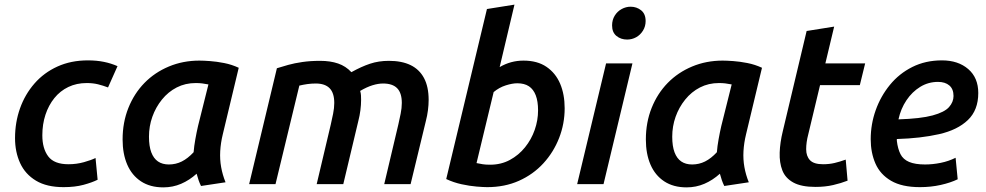

<svg xmlns="http://www.w3.org/2000/svg" viewBox="-20 -796 4264 830"><path d="M255 13Q182 13 135.5 -15Q89 -43 67 -91Q45 -139 45 -199Q45 -267 66.5 -327.5Q88 -388 129 -435Q170 -482 228.5 -508.5Q287 -535 360 -535Q398 -535 429.5 -528.5Q461 -522 488 -510L447 -418Q426 -426 404 -431.5Q382 -437 355 -437Q311 -437 275.5 -420Q240 -403 215 -372Q190 -341 176.5 -300Q163 -259 163 -211Q163 -154 188.5 -120Q214 -86 276 -86Q311 -86 343 -95Q375 -104 393 -113L402 -19Q378 -7 341 3Q304 13 255 13Z M686 14Q629 14 589.5 -12Q550 -38 530 -84.5Q510 -131 510 -193Q510 -267 535 -329.5Q560 -392 604.5 -437.5Q649 -483 710 -508.5Q771 -534 842 -534Q859 -534 887.5 -532Q916 -530 949 -523.5Q982 -517 1012 -503L943 -215Q934 -178 932 -142.5Q930 -107 936 -73.5Q942 -40 955 -8L849 8Q843 -4 838.5 -17Q834 -30 830 -45Q799 -17 763 -1.5Q727 14 686 14ZM710 -85Q740 -85 766 -98Q792 -111 817 -138Q819 -164 824.5 -194.5Q830 -225 836 -251L881 -431Q866 -434 853.5 -435.5Q841 -437 826 -437Q781 -437 744 -418Q707 -399 680 -365.5Q653 -332 638.5 -291Q624 -250 624 -205Q624 -164 634 -137.5Q644 -111 663 -98Q682 -85 710 -85Z M1057 0 1177 -501Q1199 -508 1226 -515.5Q1253 -523 1287.5 -528Q1322 -533 1364 -533Q1408 -533 1441.5 -521.5Q1475 -510 1499 -484Q1542 -508 1579.5 -520.5Q1617 -533 1661 -533Q1717 -533 1755 -514.5Q1793 -496 1813 -458.5Q1833 -421 1833 -364Q1833 -343 1830 -319.5Q1827 -296 1821 -273L1755 0H1641L1702 -258Q1707 -280 1712 -304.5Q1717 -329 1717 -351Q1717 -394 1697 -414.5Q1677 -435 1636 -435Q1615 -435 1590.5 -427.5Q1566 -420 1537 -403Q1540 -393 1540.5 -383.5Q1541 -374 1541 -364Q1541 -343 1538 -319.5Q1535 -296 1529 -273L1464 0H1349L1410 -258Q1415 -280 1420 -304.5Q1425 -329 1425 -351Q1425 -394 1405 -414.5Q1385 -435 1345 -435Q1326 -435 1308.5 -432.5Q1291 -430 1274 -426L1171 0Z M2086 13Q2070 13 2040 10.5Q2010 8 1975.5 0.5Q1941 -7 1909 -22L2085 -757L2204 -776L2140 -506Q2164 -520 2189.5 -527Q2215 -534 2243 -534Q2303 -534 2342.5 -507Q2382 -480 2401.5 -434Q2421 -388 2421 -328Q2421 -261 2397 -199.5Q2373 -138 2329 -90Q2285 -42 2223.5 -14.5Q2162 13 2086 13ZM2099 -84Q2146 -84 2184 -104.5Q2222 -125 2249.5 -159Q2277 -193 2291.5 -234.5Q2306 -276 2306 -319Q2306 -358 2296 -384Q2286 -410 2266.5 -423Q2247 -436 2216 -436Q2195 -436 2166.5 -427Q2138 -418 2114 -398L2040 -91Q2055 -88 2067 -86Q2079 -84 2099 -84Z M2475 0 2600 -522H2714L2589 0ZM2691 -625Q2664 -625 2645 -640.5Q2626 -656 2626 -686Q2626 -710 2637.5 -728.5Q2649 -747 2667.5 -757Q2686 -767 2706 -767Q2732 -767 2751.5 -751.5Q2771 -736 2771 -705Q2771 -682 2759.5 -663.5Q2748 -645 2730 -635Q2712 -625 2691 -625Z M2948 14Q2891 14 2851.5 -12Q2812 -38 2792 -84.5Q2772 -131 2772 -193Q2772 -267 2797 -329.5Q2822 -392 2866.5 -437.5Q2911 -483 2972 -508.5Q3033 -534 3104 -534Q3121 -534 3149.5 -532Q3178 -530 3211 -523.5Q3244 -517 3274 -503L3205 -215Q3196 -178 3194 -142.5Q3192 -107 3198 -73.5Q3204 -40 3217 -8L3111 8Q3105 -4 3100.5 -17Q3096 -30 3092 -45Q3061 -17 3025 -1.5Q2989 14 2948 14ZM2972 -85Q3002 -85 3028 -98Q3054 -111 3079 -138Q3081 -164 3086.5 -194.5Q3092 -225 3098 -251L3143 -431Q3128 -434 3115.5 -435.5Q3103 -437 3088 -437Q3043 -437 3006 -418Q2969 -399 2942 -365.5Q2915 -332 2900.5 -291Q2886 -250 2886 -205Q2886 -164 2896 -137.5Q2906 -111 2925 -98Q2944 -85 2972 -85Z M3505 12Q3444 12 3409.5 -7Q3375 -26 3362 -59.5Q3349 -93 3350.5 -136.5Q3352 -180 3364 -229L3467 -662L3586 -681L3548 -522H3720L3697 -428H3525L3474 -215Q3465 -181 3465 -151Q3465 -121 3481.5 -103.5Q3498 -86 3538 -86Q3565 -86 3588 -91.5Q3611 -97 3636 -106L3644 -15Q3616 -4 3581.5 4Q3547 12 3505 12Z M3957 13Q3879 13 3832 -14.5Q3785 -42 3764.5 -89Q3744 -136 3744 -194Q3744 -259 3765.5 -319.5Q3787 -380 3827 -429Q3867 -478 3924 -506.5Q3981 -535 4052 -535Q4122 -535 4165.5 -497.5Q4209 -460 4209 -394Q4209 -320 4164 -277Q4119 -234 4039.5 -216Q3960 -198 3857 -195Q3857 -193 3857 -191Q3857 -189 3857 -187Q3861 -153 3872.5 -130Q3884 -107 3910 -96Q3936 -85 3979 -85Q4012 -85 4046.5 -92Q4081 -99 4111 -114L4120 -21Q4089 -6 4046.5 3.5Q4004 13 3957 13ZM3864 -280Q3960 -283 4011.5 -297Q4063 -311 4082.5 -333Q4102 -355 4102 -381Q4102 -411 4084 -426.5Q4066 -442 4035 -442Q3993 -442 3958 -420.5Q3923 -399 3898.5 -362.5Q3874 -326 3864 -280Z"/></svg>

Font: Ubuntu Sans SemiBold
Style: Italic
Weight: 600
Italic angle: -13.5°
Designer: Dalton Maag Ltd
Foundry: Dalton Maag Ltd
Version: Version 1.006